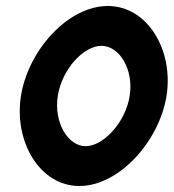

<svg xmlns="http://www.w3.org/2000/svg" viewBox="-20 -610 580 641"><path d="M50 -290C26 -138 112 11 245 11C378 11 512 -139 536 -290C560 -442 473 -590 340 -590C207 -590 74 -442 50 -290ZM173 -290C187 -379 259 -457 319 -457C378 -457 427 -379 413 -290C399 -201 325 -122 266 -122C207 -122 159 -201 173 -290Z"/></svg>

Font: Charger Pro
Style: UltraNarObl
Weight: 900
Designer: Jasper
Foundry: Cannot Into Space Fonts
Version: Version 1.09